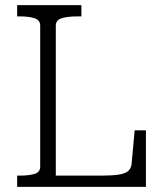

<svg xmlns="http://www.w3.org/2000/svg" viewBox="-20 -730 644 750"><path d="M298 -710H47V-666H57Q92 -666 114.5 -659Q137 -652 137 -630V-79Q137 -57 114.5 -50.5Q92 -44 57 -44H47V0H550V-221H506L494 -89Q492 -71 479.5 -61Q467 -51 441 -47.5Q415 -44 374 -44H198V-630Q198 -652 221.5 -659Q245 -666 283 -666H298Z"/></svg>

Font: Roboto Serif SemiCondensed ExtraLight
Style: Regular
Weight: 250
Width: 4
Designer: Greg Gazdowicz
Foundry: Commercial Type
Version: Version 1.007